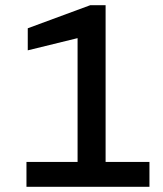

<svg xmlns="http://www.w3.org/2000/svg" viewBox="-20 -720 627 740"><path d="M82 0V-96H279V-573L87 -526V-611L328 -700H387V-96H556V0Z"/></svg>

Font: Rethink Sans SemiBold
Style: Regular
Weight: 600
Designer: The Rethink Sans project authors (Hans Thiessen). DM Sans designed by Colophon Foundry.
Foundry: Rethink Communications LLC
Version: Version 1.001